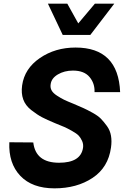

<svg xmlns="http://www.w3.org/2000/svg" viewBox="-20 -1020 687 1050"><path d="M242 -1000H348L408 -892L499 -1000H605L474 -829H323ZM31 -242 162 -241Q175 -130 303 -130Q421 -130 434 -211Q437 -231 429 -249Q421 -267 410 -278.5Q399 -290 373 -304.5Q347 -319 332 -325.5Q317 -332 282 -346Q236 -365 209.5 -379Q183 -393 151 -418Q119 -443 107 -476.5Q95 -510 101 -553Q114 -645 198 -702.5Q282 -760 393 -760Q627 -760 637 -516H497Q499 -564 469.5 -599Q440 -634 379 -634Q332 -634 296.5 -613Q261 -592 257 -559Q254 -541 262 -526Q270 -511 291.5 -497Q313 -483 330.5 -474.5Q348 -466 383 -452Q418 -437 436 -429Q454 -421 485 -404Q516 -387 532 -370.5Q548 -354 565 -330.5Q582 -307 587 -277.5Q592 -248 587 -213Q572 -104 486 -47Q400 10 278 10Q156 10 91 -58.5Q26 -127 31 -242Z"/></svg>

Font: Oakes Grotesk Bold
Style: Italic
Weight: 700
Italic angle: -8°
Designer: Samuel Oakes
Foundry: Samuel Oakes
Version: Version 1.000;PS 001.000;hotconv 1.0.88;makeotf.lib2.5.64775